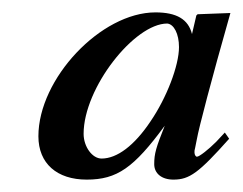

<svg xmlns="http://www.w3.org/2000/svg" viewBox="-20 -696 392 310"><path d="M299 -673 297 -671 290 -641C284 -665 265 -676 231 -676C143 -676 42 -569 42 -476C42 -432 72 -406 120 -406C169 -406 196 -425 246 -493C232 -458 229 -448 229 -431C229 -416 241 -406 260 -406C286 -406 301 -417 350 -472L343 -482L329 -467C317 -455 302 -443 298 -443C296 -443 294 -446 294 -450C294 -452 294 -454 295 -457L298 -472C301 -489 321 -566 352 -675ZM269 -620C269 -590 249 -538 223 -500C197 -461 169 -440 144 -440C129 -440 115 -459 115 -480C115 -554 197 -658 250 -658C261 -657 269 -641 269 -620Z"/></svg>

Font: XITS
Style: Italic
Weight: 400
Italic angle: -16.33°
Designer: MicroPress Inc., with final additions and corrections provided by Coen Hoffman, Elsevier (retired)
Version: Version 1.107